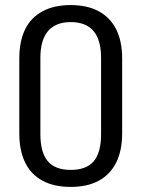

<svg xmlns="http://www.w3.org/2000/svg" viewBox="-20 -728 557 756"><path d="M258 8Q193 8 147.5 -16.5Q102 -41 79 -88Q56 -135 56 -203V-497Q56 -566 79 -612.5Q102 -659 147.5 -683.5Q193 -708 258 -708Q324 -708 369 -683.5Q414 -659 437.5 -612.5Q461 -566 461 -497V-203Q461 -135 437.5 -88Q414 -41 369 -16.5Q324 8 258 8ZM259 -59Q320 -59 349 -93Q378 -127 378 -200V-500Q378 -571 348 -606Q318 -641 259 -641Q199 -641 169 -605.5Q139 -570 139 -500V-200Q139 -128 168 -93.5Q197 -59 259 -59Z"/></svg>

Font: Pathway Extreme Condensed
Style: Regular
Weight: 400
Width: 3
Version: Version 1.001;gftools[0.9.26]